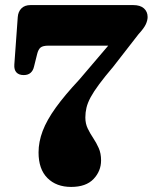

<svg xmlns="http://www.w3.org/2000/svg" viewBox="-20 -720 602 757"><path d="M417 -552 447 -540H171Q149.5 -540 140.2 -532.8Q131 -525.5 126.5 -507L114 -457Q110.5 -441.5 100.5 -432.8Q90.5 -424 73.5 -424Q54.5 -424 44.8 -434.5Q35 -445 36.5 -465.5L50 -652.5Q51.5 -674 64.5 -687Q77.5 -700 100.5 -700H505Q533 -700 547.5 -687Q562 -674 562 -653Q562 -640 555 -624.5Q548 -609 526 -585L426.5 -457Q393 -417.5 371.2 -388.2Q349.5 -359 337.5 -336.8Q325.5 -314.5 321 -295.5Q316.5 -276.5 316.5 -257Q316.5 -232.5 326 -213Q335.5 -193.5 347.8 -175.2Q360 -157 369.2 -136.2Q378.5 -115.5 378.5 -87.5Q378.5 -45.5 348.8 -14.2Q319 17 260.5 17Q202 17 167 -18Q132 -53 132 -119Q132 -160.5 148.2 -203.5Q164.5 -246.5 200 -295.8Q235.5 -345 292.5 -406Z"/></svg>

Font: Fraunces 28pt Soft Wonky
Style: Bold
Weight: 700
Version: Version 1.000;[b76b70a41]